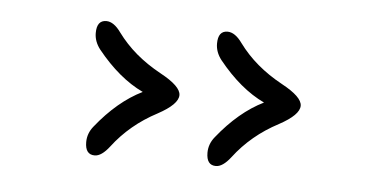

<svg xmlns="http://www.w3.org/2000/svg" viewBox="-29 -397 542 285"><g transform="rotate(5 241.5 -255.0)"><path d="M114.3 -312.5Q105.5 -323.8 105.5 -336.5Q105.5 -355.5 119.7 -355.5Q130.9 -355.5 141.6 -340.4Q153.8 -323.8 169.9 -310.1Q186.1 -296.4 206.6 -285.2Q237.3 -268.6 237.3 -255.4Q237.3 -241.7 207.5 -225.6Q167.5 -204.6 141.6 -170.5Q129.9 -155.3 119.7 -155.3Q105.5 -155.3 105.5 -173.9Q105.5 -187.1 114.3 -197.8Q146 -237.4 182.6 -255.4Q146.5 -272.5 114.3 -312.5ZM295 -312.5Q286.2 -323.8 286.2 -336.5Q286.2 -355.5 300.3 -355.5Q311.6 -355.5 322.3 -340.4Q334.5 -323.8 350.6 -310.1Q366.7 -296.4 387.2 -285.2Q418 -268.6 418 -255.4Q418 -241.7 388.2 -225.6Q348.2 -204.6 322.3 -170.5Q310.6 -155.3 300.3 -155.3Q286.2 -155.3 286.2 -173.9Q286.2 -187.1 295 -197.8Q326.7 -237.4 363.3 -255.4Q327.2 -272.5 295 -312.5Z"/></g></svg>

Font: DimaRavanNevis
Style: regular
Weight: 400
Designer: R.Balvardi
Foundry: Dima Software Group
Version: Version 1.00;May 26, 2019;FontCreator 11.5.0.2427 64-bit